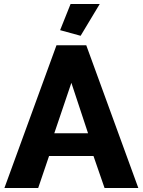

<svg xmlns="http://www.w3.org/2000/svg" viewBox="-20 -935 710 955"><path d="M331 -915 279 -785 381 -757 476 -915ZM170 0 224 -159H445L500 0H668L409 -710H261L2 0ZM335 -523 418 -272H250Z"/></svg>

Font: RT Raleway ExtraBold
Style: Regular
Weight: 400
Designer: Matt McInerney, Pablo Impallari, Rodrigo Fuenzalida — Edited by Milan Moffatt in April 2016
Foundry: Matt McInerney, Pablo Impallari, Rodrigo Fuenzalida — Edited by Milan Moffatt in April 2016
Version: Version 3.001